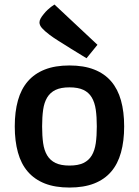

<svg xmlns="http://www.w3.org/2000/svg" viewBox="-20 -822 620 857"><path d="M45.9 -257.8Q45.9 -323.2 60.1 -373.8Q74.2 -424.3 104.2 -459Q134.3 -493.7 180.2 -511.7Q226.1 -529.8 290 -529.8Q354 -529.8 400.1 -511.7Q446.3 -493.7 476.1 -459Q505.9 -424.3 520 -373.8Q534.2 -323.2 534.2 -257.8Q534.2 -192.4 520 -141.4Q505.9 -90.3 476.1 -55.7Q446.3 -21 400.1 -2.9Q354 15.1 290 15.1Q226.1 15.1 180.2 -2.9Q134.3 -21 104.2 -55.7Q74.2 -90.3 60.1 -141.4Q45.9 -192.4 45.9 -257.8ZM290 -83Q328.6 -83 352.5 -94.5Q376.5 -106 389.6 -128.2Q402.8 -150.4 407.5 -182.9Q412.1 -215.3 412.1 -257.8Q412.1 -299.8 407.5 -332.3Q402.8 -364.7 389.6 -387Q376.5 -409.2 352.5 -420.7Q328.6 -432.1 290 -432.1Q252 -432.1 228 -420.7Q204.1 -409.2 190.7 -387Q177.2 -364.7 172.6 -332.3Q168 -299.8 168 -257.8Q168 -215.3 172.6 -182.9Q177.2 -150.4 190.7 -128.2Q204.1 -106 228 -94.5Q252 -83 290 -83ZM366.2 -562Q329.1 -584.5 296.9 -604.5Q283.2 -613.3 269 -622.1Q254.9 -630.9 241.9 -638.9Q229 -647 218.8 -654.1Q208.5 -661.1 202.1 -666Q178.2 -684.1 167.2 -696.8Q156.2 -709.5 156.2 -721.7Q156.2 -730 160.9 -738.8Q165.5 -747.6 174.8 -758.8Q183.1 -769.5 191.9 -777.6Q200.7 -785.6 207.5 -791Q215.8 -797.4 223.1 -801.8L415 -622.1L366.2 -562Z"/></svg>

Font: Doppio One
Style: Regular
Weight: 400
Designer: Szymon Celej
Foundry: Szymon Celej
Version: Version 1.002